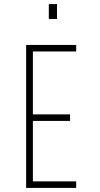

<svg xmlns="http://www.w3.org/2000/svg" viewBox="-20 -920 490 940"><path d="M108 0V-700H353V-668H141V-360H323V-328H141V-32H353V0ZM219 -900H259V-827H219Z"/></svg>

Font: Trispace Condensed Thin
Style: Regular
Weight: 100
Width: 3
Designer: Tyler Finck
Foundry: Etcetera Type Company
Version: Version 1.210; ttfautohint (v1.8.3)